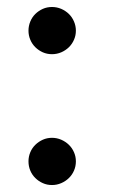

<svg xmlns="http://www.w3.org/2000/svg" viewBox="-20 -514 320 546"><path d="M195.8 -55.2Q195.8 -41 190.4 -28.8Q185.1 -16.6 175.8 -7.6Q166.5 1.5 154.1 6.8Q141.6 12.2 127.9 12.2Q113.8 12.2 101.8 6.8Q89.8 1.5 80.6 -7.6Q71.3 -16.6 66.2 -28.8Q61 -41 61 -55.2Q61 -68.8 66.2 -81.1Q71.3 -93.3 80.6 -102.3Q89.8 -111.3 101.8 -116.7Q113.8 -122.1 127.9 -122.1Q141.6 -122.1 154.1 -116.7Q166.5 -111.3 175.8 -102.3Q185.1 -93.3 190.4 -81.1Q195.8 -68.8 195.8 -55.2ZM195.8 -426.8Q195.8 -413.1 190.4 -400.9Q185.1 -388.7 175.8 -379.6Q166.5 -370.6 154.1 -365.2Q141.6 -359.9 127.9 -359.9Q113.8 -359.9 101.8 -365.2Q89.8 -370.6 80.6 -379.6Q71.3 -388.7 66.2 -400.9Q61 -413.1 61 -426.8Q61 -440.4 66.2 -452.9Q71.3 -465.3 80.6 -474.4Q89.8 -483.4 101.8 -488.8Q113.8 -494.1 127.9 -494.1Q141.6 -494.1 154.1 -488.8Q166.5 -483.4 175.8 -474.4Q185.1 -465.3 190.4 -452.9Q195.8 -440.4 195.8 -426.8Z"/></svg>

Font: BabelStone Ogham Bound
Style: Italic
Weight: 400
Italic angle: -30°
Designer: Andrew West
Foundry: BabelStone
Version: Version 2.02 March 14, 2022